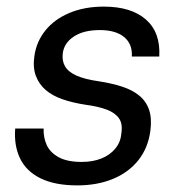

<svg xmlns="http://www.w3.org/2000/svg" viewBox="-20 -549 547 581"><path d="M214 12Q146 12 102.5 -9.5Q59 -31 40.5 -70Q22 -109 26 -160H112Q111 -133 121.5 -110Q132 -87 158 -73Q184 -59 227 -59Q261 -59 287 -69.5Q313 -80 329 -99.5Q345 -119 347 -144Q352 -174 340 -191Q328 -208 302.5 -217.5Q277 -227 239 -232Q200 -238 169.5 -248.5Q139 -259 118.5 -276.5Q98 -294 88.5 -319.5Q79 -345 84 -379Q90 -423 117.5 -457Q145 -491 190.5 -510Q236 -529 294 -529Q377 -529 421.5 -490Q466 -451 462 -378H379Q381 -416 355.5 -437Q330 -458 282 -458Q233 -458 203.5 -438.5Q174 -419 170 -388Q167 -365 177 -348Q187 -331 212 -320Q237 -309 279 -303Q318 -297 349 -287Q380 -277 401 -260Q422 -243 431 -217Q440 -191 435 -153Q428 -101 398.5 -64Q369 -27 321.5 -7.5Q274 12 214 12Z"/></svg>

Font: DM Sans 11pt
Style: Italic
Weight: 400
Italic angle: -10°
Version: Version 4.004;gftools[0.9.30]